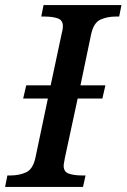

<svg xmlns="http://www.w3.org/2000/svg" viewBox="-42 -734 497 754"><path d="M-22 0 -13 -45H0Q33 -45 60 -57Q87 -69 97 -114L146 -347H49L61 -399H157L200 -601Q205 -619 205 -631Q205 -655 184.5 -662Q164 -669 133 -669H120L129 -714H435L426 -669H413Q379 -669 352.5 -657Q326 -645 316 -600L274 -399H372L360 -347H263L213 -115Q212 -107 210 -98Q208 -89 208 -83Q208 -59 228.5 -52Q249 -45 281 -45H294L284 0Z"/></svg>

Font: Noto Serif Medium
Style: Italic
Weight: 500
Italic angle: -12°
Designer: Monotype Design Team
Foundry: Monotype Imaging Inc.
Version: Version 2.014; ttfautohint (v1.8.4.7-5d5b)